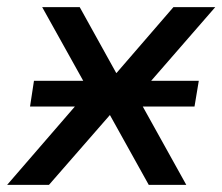

<svg xmlns="http://www.w3.org/2000/svg" viewBox="-33 -517 622 537"><path d="M-13 0 230 -281 236 -226 85 -497H190L292 -313H293L452 -497H569L335 -228L333 -279L488 0H383L274 -196H275L104 0ZM51 -219 62 -291H523L511 -219Z"/></svg>

Font: Nunito Sans 7pt Medium
Style: Italic
Weight: 500
Italic angle: -9°
Designer: Vernon Adams
Foundry: Vernon Adams
Version: Version 3.101;gftools[0.9.27]